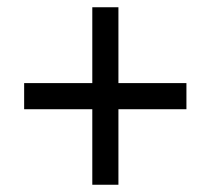

<svg xmlns="http://www.w3.org/2000/svg" viewBox="-20 -615 577 524"><path d="M303.2 -595.2H231.9V-388.2H45.9V-316.9H231.9V-110.8H303.2V-316.9H488.8V-388.2H303.2Z"/></svg>

Font: Avrile Sans
Style: Regular
Weight: 400
Designer: Monotype Design Team, Google (font), Stefan Peev (BGR Cyrillic), Cristiano Sobral (main changes)
Foundry: The Avrile Sans Project Authors
Version: Version 3.110